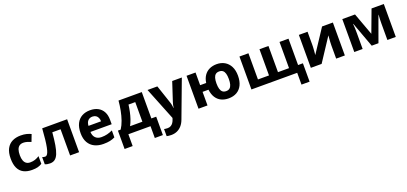

<svg xmlns="http://www.w3.org/2000/svg" viewBox="31 -1654 6346 2991"><g transform="rotate(-20 3204.5 -158.0)"><path d="M299.8 9.8Q218.8 9.8 161.6 -19.8Q104.5 -49.3 74.7 -111.3Q44.9 -173.3 44.9 -270Q44.9 -370.1 78.9 -433.3Q112.8 -496.6 173.1 -526.4Q233.4 -556.2 313 -556.2Q369.6 -556.2 410.9 -545.2Q452.1 -534.2 482.9 -519L439 -403.8Q403.8 -418 373.5 -427Q343.3 -436 313 -436Q273.9 -436 248 -417.7Q222.2 -399.4 209.5 -362.8Q196.8 -326.2 196.8 -271Q196.8 -216.8 210.4 -181.2Q224.1 -145.5 250 -128.2Q275.9 -110.8 313 -110.8Q359.4 -110.8 395.5 -123.3Q431.6 -135.7 465.8 -158.2V-30.8Q431.6 -9.3 394.3 0.2Q356.9 9.8 299.8 9.8Z M1081.1 0H932.1V-434.1H794.9Q784.7 -314 770.5 -229.5Q756.3 -145 734.4 -92Q712.4 -39.1 679.7 -14.6Q647 9.8 599.1 9.8Q572.8 9.8 552 5.9Q531.2 2 514.2 -5.9V-125Q524.9 -120.6 537.1 -117.9Q549.3 -115.2 562 -115.2Q576.2 -115.2 588.9 -126.5Q601.6 -137.7 612.8 -165.3Q624 -192.9 634 -241.7Q644 -290.5 652.3 -365.2Q660.6 -439.9 668 -545.9H1081.1Z M1462.4 -556.2Q1538.1 -556.2 1592.8 -527.1Q1647.5 -498 1677.2 -442.9Q1707 -387.7 1707 -308.1V-235.8H1355Q1357.4 -172.9 1392.8 -137Q1428.2 -101.1 1491.2 -101.1Q1543.5 -101.1 1586.9 -111.8Q1630.4 -122.6 1676.3 -144V-28.8Q1635.7 -8.8 1591.6 0.5Q1547.4 9.8 1484.4 9.8Q1402.3 9.8 1339.1 -20.5Q1275.9 -50.8 1240 -112.8Q1204.1 -174.8 1204.1 -269Q1204.1 -364.7 1236.6 -428.5Q1269 -492.2 1327.1 -524.2Q1385.3 -556.2 1462.4 -556.2ZM1463.4 -450.2Q1419.9 -450.2 1391.4 -422.4Q1362.8 -394.5 1358.4 -335H1567.4Q1566.9 -368.2 1555.4 -394Q1543.9 -419.9 1521.2 -435.1Q1498.5 -450.2 1463.4 -450.2Z M2318.8 -545.9V-108.9H2398.9V195.8H2265.1V0H1897.9V195.8H1764.2V-108.9H1810.1Q1846.2 -164.1 1870.8 -234.9Q1895.5 -305.7 1910.9 -385Q1926.3 -464.4 1933.1 -545.9ZM2169.9 -434.1H2058.1Q2050.3 -373.5 2038.3 -317.1Q2026.4 -260.7 2008.8 -208.7Q1991.2 -156.7 1965.8 -108.9H2169.9Z M2414.1 -545.9H2577.1L2680.2 -238.8Q2685.1 -224.1 2688.5 -209Q2691.9 -193.8 2694.3 -177.7Q2696.8 -161.6 2698.2 -144H2701.2Q2704.1 -170.4 2709.2 -193.4Q2714.4 -216.3 2722.2 -238.8L2823.2 -545.9H2982.9L2752 69.8Q2731 126.5 2697.3 164.3Q2663.6 202.1 2619.9 221.2Q2576.2 240.2 2523.9 240.2Q2498.5 240.2 2480 237.5Q2461.4 234.9 2448.2 231.9V113.8Q2458.5 116.2 2474.1 118.2Q2489.7 120.1 2506.8 120.1Q2538.1 120.1 2560.5 106.9Q2583 93.8 2598.1 71.5Q2613.3 49.3 2622.1 22.9L2630.9 -3.9Z M3814.9 -273.9Q3814.9 -183.1 3783.9 -119.6Q3752.9 -56.2 3695.6 -23.2Q3638.2 9.8 3559.1 9.8Q3491.7 9.8 3438.5 -15.6Q3385.3 -41 3351.6 -93Q3317.9 -145 3308.1 -225.1H3210V0H3061V-545.9H3210V-335.9H3310.1Q3320.3 -407.2 3353.8 -456.3Q3387.2 -505.4 3440.4 -530.8Q3493.7 -556.2 3562 -556.2Q3635.7 -556.2 3692.6 -523.4Q3749.5 -490.7 3782.2 -427.7Q3814.9 -364.7 3814.9 -273.9ZM3458 -273.9Q3458 -220.2 3468.5 -183.6Q3479 -147 3501.7 -128.4Q3524.4 -109.9 3561 -109.9Q3597.2 -109.9 3619.6 -128.4Q3642.1 -147 3652.6 -183.6Q3663.1 -220.2 3663.1 -273.9Q3663.1 -328.1 3652.6 -364Q3642.1 -399.9 3619.4 -418Q3596.7 -436 3560.1 -436Q3523.9 -436 3501.5 -418Q3479 -399.9 3468.5 -364Q3458 -328.1 3458 -273.9Z M4751 -545.9V-108.9H4831.1V195.8H4696.8V0H3938V-545.9H4086.9V-111.8H4270V-545.9H4418.9V-111.8H4602.1V-545.9Z M5066.9 -545.9V-330.1Q5066.9 -313.5 5065.7 -288.3Q5064.5 -263.2 5062.5 -237.3Q5060.5 -211.4 5058.6 -190.9Q5056.6 -170.4 5055.7 -163.1L5307.6 -545.9H5486.8V0H5342.8V-217.8Q5342.8 -244.6 5344.7 -277.1Q5346.7 -309.6 5349.1 -338.4Q5351.6 -367.2 5352.5 -381.8L5101.6 0H4922.9V-545.9Z M6331.1 -545.9V0H6191.9V-268.1Q6191.9 -307.6 6193.4 -345.7Q6194.8 -383.8 6197.8 -416H6194.8L6043.9 0H5932.1L5778.8 -417H5774.9Q5778.8 -384.3 5780.3 -346.7Q5781.7 -309.1 5781.7 -264.2V0H5643.1V-545.9H5854L5989.7 -175.8L6127.9 -545.9Z"/></g></svg>

Font: Wonky
Style: Regular
Weight: 400
Designer: Monotype Design Team
Foundry: Monotype Imaging Inc.
Version: Version 3.000